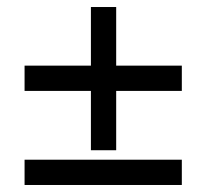

<svg xmlns="http://www.w3.org/2000/svg" viewBox="-20 -607 588 547"><path d="M239 -179V-587H311V-179ZM50 -80V-152H498V-80ZM50 -348V-420H498V-348Z"/></svg>

Font: Fustat
Style: Regular
Weight: 400
Designer: Mohamed Gaber, Khaled Hosny, Laura Garcia Mut
Foundry: Kief Type Foundry, Alif Type Foundry, Hard Type Foundry
Version: Version 1.007